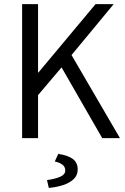

<svg xmlns="http://www.w3.org/2000/svg" viewBox="-20 -677 611 941"><path d="M88.4 0V-656.7H166.5V-321.8H168.5L448.2 -656.7H537.1L330.6 -407.2L567.9 0H481L281.7 -346.7L166.5 -210.9V0ZM219.2 244.1 210.4 205.6Q250.5 200.2 275.1 189.2Q299.8 178.2 299.8 159.2Q299.8 139.2 284.9 129.2Q270 119.1 248.5 114.3L265.6 77.1Q314.9 85 337.9 102.8Q360.8 120.6 360.8 153.8Q360.8 182.6 340.6 201.4Q320.3 220.2 288.1 230.5Q255.9 240.7 219.2 244.1Z"/></svg>

Font: Varta Light
Style: Regular
Weight: 400
Version: Version 1.004